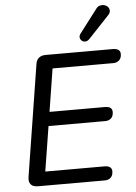

<svg xmlns="http://www.w3.org/2000/svg" viewBox="-62 -993 735 1040"><g transform="rotate(-5 305.5 -473.5)"><path d="M102 0Q75 0 63 -14Q51 -28 55 -54L151 -659Q154 -682 168 -693.5Q182 -705 205 -705H570Q590 -705 600.5 -697.5Q611 -690 611 -675Q611 -652 598 -640.5Q585 -629 566 -629H236L199 -396H500Q520 -396 530 -388.5Q540 -381 540 -366Q540 -343 527.5 -331.5Q515 -320 496 -320H187L148 -76H470Q489 -76 499.5 -68.5Q510 -61 510 -46Q510 -23 497.5 -11.5Q485 0 466 0ZM448 -770Q438 -760 427 -759Q416 -758 407.5 -764.5Q399 -771 397 -781.5Q395 -792 403 -803L499 -929Q509 -943 522 -946Q535 -949 546.5 -945.5Q558 -942 565 -933.5Q572 -925 572 -913Q572 -901 560 -889Z"/></g></svg>

Font: Nunito ExtraLight Medium
Style: Italic
Weight: 500
Italic angle: -9°
Version: Version 3.602